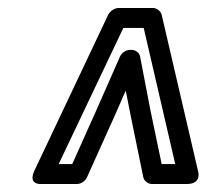

<svg xmlns="http://www.w3.org/2000/svg" viewBox="-20 -715 517 481"><path d="M127 -304 289 -645H340L419 -304H385L357 -438L331 -573C329 -584 319 -590 309 -590H306C295 -590 284 -582 280 -572L221 -438L161 -304ZM66 -287C49 -250 85 -254 85 -254H172C182 -254 193 -260 198 -271L266 -422L295 -488L308 -422L339 -271C341 -262 350 -254 361 -254H448C487 -254 476 -287 476 -287L385 -678C383 -686 374 -695 363 -695H277C268 -695 256 -688 251 -678Z"/></svg>

Font: Falling Sky
Style: CondOuObl
Weight: 400
Designer: Paul D. Hunt
Foundry: Adobe Systems Incorporated
Version: Version 1.02